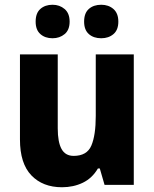

<svg xmlns="http://www.w3.org/2000/svg" viewBox="-20 -778 648 808"><path d="M543 -549V0H420L400 -69H392Q368 -28 328.5 -9Q289 10 241 10Q160 10 112 -40Q64 -90 64 -191V-549H223V-238Q223 -180 239 -151Q255 -122 290 -122Q346 -122 364.5 -165.5Q383 -209 383 -290V-549ZM130 -687Q130 -723 150 -740.5Q170 -758 201 -758Q231 -758 252 -740Q273 -722 273 -687Q273 -652 252 -634.5Q231 -617 201 -617Q170 -617 150 -634.5Q130 -652 130 -687ZM334 -687Q334 -723 354 -740.5Q374 -758 406 -758Q437 -758 457.5 -740Q478 -722 478 -687Q478 -652 457.5 -634.5Q437 -617 406 -617Q374 -617 354 -634.5Q334 -652 334 -687Z"/></svg>

Font: Noto Sans Armenian SemiCondensed ExtraBold
Style: Regular
Weight: 800
Width: 4
Designer: Monotype Design Team
Foundry: Monotype Imaging Inc.
Version: Version 2.008; ttfautohint (v1.8.4.7-5d5b)